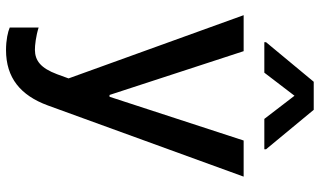

<svg xmlns="http://www.w3.org/2000/svg" viewBox="-222 -584 1011 606"><g transform="rotate(90 283.0 -281.5)"><path d="M138.5 204.5C226.2 204.5 281.6 158.7 313.2 72.8L538 -545.5H424L285.9 -122.2H280.2L142 -545.5H28.4L228 7.1L214.8 43.3C195.3 95.5 171.5 112.9 138.1 113.3C124.6 113.6 94.1 110.1 67.5 101.6V192.8C80.3 198.5 106.5 204.5 138.5 204.5ZM113.6 -610.8H209.9L282.7 -706L355.8 -610.8H451.7V-616.1L327.1 -766.7H238.6L113.6 -616.1Z"/></g></svg>

Font: Margiela Sans Medium
Style: Regular
Weight: 500
Designer: Stefan Endress, Andreas Faust
Version: Version 1.100;FEAKit 1.0